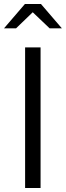

<svg xmlns="http://www.w3.org/2000/svg" viewBox="-48 -936 328 956"><path d="M77 0V-700H154V0ZM199 -795 115 -875 32 -795H-28L76 -916H156L260 -795Z"/></svg>

Font: Red Hat Display
Style: Regular
Weight: 400
Designer: Pentagram / MCKL
Foundry: Pentagram / MCKL
Version: Version 1.003; Red Hat Display